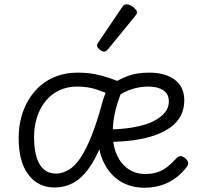

<svg xmlns="http://www.w3.org/2000/svg" viewBox="-20 -858 933 896"><path d="M67 -214Q67 -263 78.5 -308Q90 -353 113 -391.5Q136 -430 169 -458.5Q202 -487 246 -503Q290 -519 342 -519Q386 -519 422.5 -512Q459 -505 493 -493Q527 -481 563 -466Q537 -410 521.5 -353Q506 -296 506 -238Q506 -177 526 -134Q546 -91 580 -68.5Q614 -46 657 -46Q691 -46 716.5 -55Q742 -64 762.5 -80.5Q783 -97 801 -117Q812 -130 822.5 -129.5Q833 -129 844 -120Q855 -111 857.5 -101Q860 -91 852 -80Q829 -49 799 -27Q769 -5 733 6.5Q697 18 655 18Q588 18 539 -13.5Q490 -45 463.5 -101.5Q437 -158 437 -229Q437 -280 444.5 -322Q452 -364 463.5 -399Q475 -434 487 -461L514 -408Q468 -428 429 -441Q390 -454 339 -454Q294 -454 257 -436.5Q220 -419 193.5 -387Q167 -355 153 -312Q139 -269 139 -218Q139 -163 150.5 -125Q162 -87 184.5 -67.5Q207 -48 240 -48Q271 -48 300 -65Q329 -82 355 -120.5Q381 -159 406.5 -222.5Q432 -286 457 -378L511 -368Q484 -262 455 -188.5Q426 -115 392.5 -69.5Q359 -24 320 -3.5Q281 17 235 17Q158 17 112.5 -43Q67 -103 67 -214ZM840 -389Q840 -349 823 -317Q806 -285 774 -262.5Q742 -240 697.5 -225Q653 -210 599 -203Q545 -196 484 -196V-254Q528 -254 569.5 -259Q611 -264 647 -274Q683 -284 710 -300Q737 -316 752.5 -337Q768 -358 768 -384Q768 -420 741.5 -437Q715 -454 673 -454Q633 -454 595.5 -442Q558 -430 526 -407L505 -468Q544 -492 582.5 -505.5Q621 -519 677 -519Q751 -519 795.5 -486Q840 -453 840 -389ZM466 -617Q457 -617 445 -627Q433 -637 433 -645Q433 -648 434 -651Q435 -654 438 -659L551 -826Q555 -832 560 -835Q565 -838 571 -838Q580 -838 591 -832Q602 -826 610.5 -817Q619 -808 619 -801Q619 -795 617 -791.5Q615 -788 609 -781L483 -627Q473 -617 466 -617Z"/></svg>

Font: Playwrite BE WAL Light
Style: Regular
Weight: 300
Version: Version 1.002